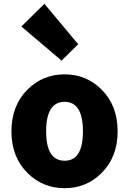

<svg xmlns="http://www.w3.org/2000/svg" viewBox="-20 -973 677 1007"><path d="M125 -65Q40 -149 40 -284Q40 -420 125 -504Q205 -583 319 -583Q433 -583 512 -504Q597 -420 597 -284Q597 -149 512 -65Q433 14 319 14Q205 14 125 -65ZM415 -284Q415 -439 319 -439Q222 -439 222 -284Q222 -130 319 -130Q415 -130 415 -284ZM92 -834 213 -953 390 -741 303 -655Z"/></svg>

Font: KaiGen Gothic KR Heavy
Style: Heavy
Weight: 900
Designer: Ryoko NISHIZUKA  (kana & ideographs); Paul D. Hunt (Latin, Greek & Cyrillic); Wenlong ZHANG  (bopomofo); Sandoll Communi
Foundry: Adobe Systems Incorporated
Version: Version 1.002 March 28, 2018